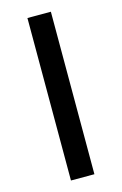

<svg xmlns="http://www.w3.org/2000/svg" viewBox="-110 -750 507 799"><g transform="rotate(-15 143.5 -350.0)"><path d="M93 0V-700H194V0Z"/></g></svg>

Font: Overpass Medium
Style: Regular
Weight: 500
Designer: Delve Withrington, Dave Bailey, Thomas Jockin
Foundry: Delve Fonts LLC
Version: Version 4.000